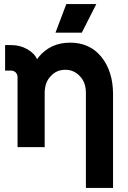

<svg xmlns="http://www.w3.org/2000/svg" viewBox="-20 -721 628 941"><path d="M534 200V-260Q534 -316 519.5 -361.5Q505 -407 477 -442Q420 -512 324 -512Q228 -512 170 -442Q168 -439 166 -436.5Q164 -434 162 -431Q159 -437 155 -443Q151 -449 146 -455Q100 -500 34 -500H5V-375H34Q47 -375 57 -366Q66 -356 66 -343V0H112H182H199V-265Q199 -317 228 -347Q256 -379 300 -379Q343 -379 372 -347Q401 -317 401 -265V200ZM252 -561H381L452 -701H305Z"/></svg>

Font: Unageo
Style: Bold
Weight: 700
Designer: Richard Sepsi
Foundry: Richard Sepsi
Version: Version 2.000